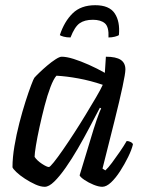

<svg xmlns="http://www.w3.org/2000/svg" viewBox="-20 -718 561 738"><path d="M152 0Q136 0 116 -9Q96 -18 76 -31Q56 -44 43 -56.5Q30 -69 28 -75Q28 -112 35.5 -156.5Q43 -201 54.5 -245.5Q66 -290 78 -327.5Q90 -365 99.5 -390Q109 -415 112 -419Q117 -425 131 -438.5Q145 -452 161.5 -466Q178 -480 193.5 -490Q209 -500 217 -500Q236 -500 263 -491.5Q290 -483 321.5 -469Q353 -455 383 -438L387 -500Q426 -500 444 -488Q462 -476 462 -451Q462 -436 451 -384.5Q440 -333 420 -253Q400 -173 374 -70L385 -63Q396 -73 410.5 -92.5Q425 -112 440.5 -134.5Q456 -157 467 -176Q475 -176 482.5 -172Q490 -168 491 -163Q486 -142 472.5 -114.5Q459 -87 442 -60.5Q425 -34 407 -17Q389 0 373 0Q359 0 339.5 -8Q320 -16 304.5 -26.5Q289 -37 286 -44L340 -222Q346 -241 351.5 -257Q357 -273 361.5 -284.5Q366 -296 369 -301L364 -304Q346 -270 324.5 -229Q303 -188 279.5 -147.5Q256 -107 232.5 -73.5Q209 -40 188.5 -20Q168 0 152 0ZM168 -76Q172 -76 186.5 -94Q201 -112 221.5 -141.5Q242 -171 265 -206.5Q288 -242 309.5 -277.5Q331 -313 349 -343.5Q367 -374 375 -392Q328 -408 281.5 -416.5Q235 -425 197 -427Q186 -415 174 -383.5Q162 -352 151.5 -311.5Q141 -271 132 -230Q123 -189 118 -158Q113 -127 113 -115Q122 -101 141 -88.5Q160 -76 168 -76ZM251 -574Q236 -574 225 -577Q214 -580 210 -583Q227 -635 259 -666.5Q291 -698 346 -698Q400 -698 421 -666.5Q442 -635 437 -583Q433 -580 421.5 -577Q410 -574 397 -574Q399 -615 383 -628.5Q367 -642 337 -642Q305 -642 286 -628.5Q267 -615 251 -574Z"/></svg>

Font: Texturina Medium 12pt
Style: Italic
Weight: 400
Italic angle: -11°
Version: Version 1.002